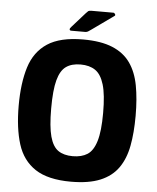

<svg xmlns="http://www.w3.org/2000/svg" viewBox="-57 -867 754 924"><g transform="rotate(5 320.5 -405.0)"><path d="M38 -334Q38 -443 62 -520Q86 -597 147.5 -637.5Q209 -678 320 -678Q406 -678 461.5 -655Q517 -632 548 -588Q579 -544 591 -480Q603 -416 603 -334Q603 -252 591 -188.5Q579 -125 548 -81Q517 -37 461.5 -14Q406 9 320 9Q209 9 147.5 -31.5Q86 -72 62 -148.5Q38 -225 38 -334ZM195 -334Q195 -246 208 -198.5Q221 -151 248 -132.5Q275 -114 318 -114Q361 -114 389 -132Q417 -150 431.5 -198Q446 -246 446 -334Q446 -423 431.5 -471Q417 -519 389 -538Q361 -557 318 -557Q275 -557 248 -538Q221 -519 208 -471Q195 -423 195 -334ZM326 -715H259Q251 -715 250.5 -720.5Q250 -726 257 -733L321 -805Q328 -813 332 -816Q336 -819 348 -819H453Q458 -819 461.5 -813Q465 -807 460 -804L355 -729Q345 -722 339.5 -718.5Q334 -715 326 -715Z"/></g></svg>

Font: Glory Thin ExtraBold
Style: Regular
Weight: 800
Version: Version 1.011